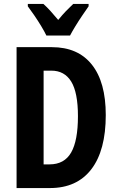

<svg xmlns="http://www.w3.org/2000/svg" viewBox="-20 -953 599 973"><path d="M516 -370Q516 -191 443 -95.5Q370 0 233 0H64V-714H243Q375 -714 445.5 -625.5Q516 -537 516 -370ZM375 -364Q375 -484 341 -539.5Q307 -595 240 -595H201V-120H231Q306 -120 340.5 -180Q375 -240 375 -364ZM215 -773Q206 -792 189.5 -819.5Q173 -847 154.5 -874Q136 -901 121 -921V-933H200Q217 -918 236 -897Q255 -876 275 -852Q297 -879 314.5 -897Q332 -915 351 -933H429V-921Q415 -901 397 -874.5Q379 -848 362.5 -821Q346 -794 335 -773Z"/></svg>

Font: Noto Sans Lao ExtraCondensed
Style: Bold
Weight: 700
Width: 2
Designer: Monotype Design Team
Foundry: Monotype Imaging Inc.
Version: Version 2.003; ttfautohint (v1.8.4.7-5d5b)